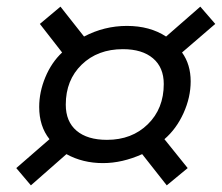

<svg xmlns="http://www.w3.org/2000/svg" viewBox="-20 -621 668 578"><path d="M29 -115 129 -202Q98 -241 98 -299Q98 -344 116.5 -388.5Q135 -433 167 -463L100 -549L162 -601L233 -511Q294 -543 362 -543Q431 -543 480 -511L583 -601L628 -549L528 -463Q554 -427 554 -376Q554 -328 532.5 -280.5Q511 -233 475 -202L545 -115L482 -63L408 -157Q348 -130 290 -130Q229 -130 180 -157L73 -63ZM473 -368Q473 -418 440.5 -445.5Q408 -473 350 -473Q274 -473 226 -426.5Q178 -380 178 -306Q178 -255 210.5 -227.5Q243 -200 302 -200Q377 -200 425 -247Q473 -294 473 -368Z"/></svg>

Font: Niramit
Style: Italic
Weight: 400
Italic angle: -10°
Version: Version 1.000; ttfautohint (v1.6)